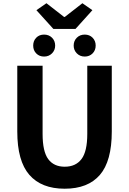

<svg xmlns="http://www.w3.org/2000/svg" viewBox="-20 -1146 792 1180"><path d="M86.2 -337.6V-742H241.8V-323Q241.8 -214.8 276.4 -168.1Q311 -121.4 377.7 -121.4Q445.2 -121.4 480.8 -168.3Q516.4 -215.2 516.4 -323V-742H667V-337.6Q667 -155.8 593.8 -71Q520.6 13.8 377.6 13.8Q234.6 13.8 160.4 -71.4Q86.2 -156.6 86.2 -337.6ZM265.4 -1126.2 373.6 -1042H378.4L486.4 -1126.2L547.8 -1083.4L443.8 -968H308.2L203.8 -1083.4ZM184 -865.9Q184 -895 202.7 -914.2Q221.3 -933.4 250.9 -933.4Q280.4 -933.4 299.7 -914.2Q319 -895 319 -865.6Q319 -837.8 299.7 -818.1Q280.3 -798.4 251 -798.4Q221.6 -798.4 202.8 -817.6Q184 -836.7 184 -865.9ZM432.8 -865.6Q432.8 -895 452.1 -914.2Q471.5 -933.4 500.8 -933.4Q530.2 -933.4 549.1 -914.2Q568 -895 568 -865.9Q568 -836.7 548.9 -817.6Q529.8 -798.4 500.8 -798.4Q471.4 -798.4 452.1 -818.1Q432.8 -837.8 432.8 -865.6Z"/></svg>

Font: 寒蝉端黑体 Light
Style: Regular
Weight: 300
Designer: ChillDuanSans {Warren2060}; 
Source Han Sans {Ryoko NISHIZUKA 西塚涼子 (kana, bopomofo & ideographs); Paul D. Hunt (Latin, G
Foundry: ChillType&Adobe
Version: Version 1.300;Glyphs 3.3 (3306)